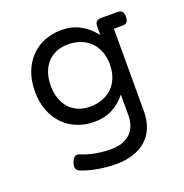

<svg xmlns="http://www.w3.org/2000/svg" viewBox="-121 -570 843 881"><g transform="rotate(-20 300.0 -129.5)"><path d="M427.7 -237.8Q427.7 -273.9 416.5 -302.2Q405.3 -330.6 385.3 -349.9Q365.2 -369.1 337.6 -379.4Q310.1 -389.6 277.8 -389.6Q244.6 -389.6 218.8 -378.4Q192.9 -367.2 175.3 -346.9Q157.7 -326.7 148.4 -298.8Q139.2 -271 139.2 -237.8Q139.2 -204.6 148.4 -176.8Q157.7 -148.9 175.3 -128.7Q192.9 -108.4 218.8 -97.2Q244.6 -85.9 277.8 -85.9Q310.1 -85.9 337.6 -96.2Q365.2 -106.4 385.3 -125.7Q405.3 -145 416.5 -173.3Q427.7 -201.7 427.7 -237.8ZM155.8 103Q189.5 117.2 226.6 123.8Q263.7 130.4 299.3 130.4Q332 130.4 356.2 121.8Q380.4 113.3 396.2 97.4Q412.1 81.5 419.9 59.6Q427.7 37.6 427.7 10.7V-89.8Q398.4 -53.2 360.1 -33.4Q321.8 -13.7 272.9 -13.7Q227.5 -13.7 189 -29.1Q150.4 -44.4 122.3 -73.2Q94.2 -102.1 78.1 -143.6Q62 -185.1 62 -237.8Q62 -290.5 78.1 -332Q94.2 -373.5 122.3 -402.3Q150.4 -431.2 189 -446.5Q227.5 -461.9 272.9 -461.9Q321.8 -461.9 362.1 -440.2Q402.3 -418.5 432.6 -378.9V-418Q432.6 -436.5 439.7 -443.8Q446.8 -451.2 463.4 -451.2H541Q557.6 -451.2 564.7 -443.8Q571.8 -436.5 571.8 -418Q571.8 -399.4 564.7 -392.1Q557.6 -384.8 541 -384.8H501V17.1Q501 61 487.5 95.5Q474.1 129.9 448.2 153.6Q422.4 177.2 384.8 189.9Q347.2 202.6 299.3 202.6Q256.8 202.6 213.9 195.3Q170.9 188 132.3 173.3Q119.1 168 115 157.2Q110.8 146.5 117.2 127.9Q123.5 109.4 133.5 103.5Q143.6 97.7 155.8 103Z"/></g></svg>

Font: Courier Prime
Style: Regular
Weight: 400
Designer: Alan Dague-Greene
Foundry: Quote-Unquote Apps
Version: Version 1.203